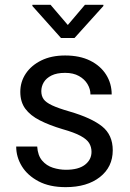

<svg xmlns="http://www.w3.org/2000/svg" viewBox="-20 -769 541 799"><path d="M262.2 -665 333.5 -749H410.2V-744.1L290 -610.8H233.9L114.7 -744.1V-749H190.4ZM240.7 -231.4Q185.1 -248 145.8 -268.1Q106.4 -288.1 85.4 -316.4Q64.5 -344.7 64.5 -386.7Q64.5 -428.7 87.4 -462.9Q110.4 -497.1 152.1 -517.6Q193.8 -538.1 251 -538.1Q312 -538.1 355.2 -516.6Q398.4 -495.1 421.6 -458.3Q444.8 -421.4 444.8 -376H356.4Q356.4 -398.4 344.2 -418.9Q332 -439.5 308.6 -452.6Q285.2 -465.8 251 -465.8Q216.3 -465.8 194.3 -454.8Q172.4 -443.8 162.1 -426.5Q151.9 -409.2 151.9 -389.6Q151.9 -370.1 161.4 -356.4Q170.9 -342.8 196.8 -330.6Q222.7 -318.4 270.5 -304.7Q360.8 -278.3 405 -242.9Q449.2 -207.5 449.2 -143.6Q449.2 -74.2 395.8 -32.2Q342.3 9.8 253.4 9.8Q186.5 9.8 140.6 -14.4Q94.7 -38.6 71 -77.1Q47.4 -115.7 47.4 -159.2H134.8Q137.2 -122.1 155.3 -100.8Q173.3 -79.6 200.2 -71Q227.1 -62.5 254.4 -62.5Q306.6 -62.5 333.7 -83.5Q360.8 -104.5 360.8 -137.2Q360.8 -157.2 351.1 -173.3Q341.3 -189.5 315.2 -203.6Q289.1 -217.8 240.7 -231.4Z"/></svg>

Font: Robert Sans Medium
Style: Regular
Weight: 500
Designer: Christian Robertson (extended by Adam Twardoch)
Foundry: Google
Version: Version 12.135;April 2, 2019;FontCreator 11.5.0.2425 64-bit;